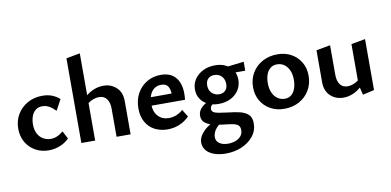

<svg xmlns="http://www.w3.org/2000/svg" viewBox="-88 -997 3182 1563"><g transform="rotate(-10 1503.0 -216.0)"><path d="M253 13Q190 13 141 -15Q92 -43 64 -91.5Q36 -140 36 -203Q36 -270 67.5 -322Q99 -374 153 -404Q207 -434 275 -434Q319 -434 354 -420.5Q389 -407 417 -382L369 -293Q343 -320 316.5 -335Q290 -350 260 -350Q226 -350 203.5 -331.5Q181 -313 170.5 -282.5Q160 -252 160 -216Q160 -172 176.5 -140.5Q193 -109 221.5 -92.5Q250 -76 285 -76Q310 -76 336 -87Q362 -98 387 -120L421 -55Q394 -29 364.5 -14Q335 1 307 7Q279 13 253 13Z M813 0V-233Q813 -284 791 -313.5Q769 -343 728 -343Q706 -343 682.5 -335Q659 -327 638.5 -312Q618 -297 606 -275L569 -300Q597 -342 630.5 -370.5Q664 -399 701.5 -413.5Q739 -428 780 -428Q842 -428 885.5 -387.5Q929 -347 929 -275V0ZM522 0V-700L636 -721V0Z M1235 13Q1175 13 1128 -11.5Q1081 -36 1054.5 -83Q1028 -130 1028 -196Q1028 -267 1058 -320.5Q1088 -374 1139 -404Q1190 -434 1254 -434Q1335 -434 1376 -385Q1417 -336 1417 -253Q1417 -242 1416.5 -227.5Q1416 -213 1414 -200H1316V-255Q1316 -302 1300 -328Q1284 -354 1243 -354Q1210 -354 1186 -336.5Q1162 -319 1149.5 -287.5Q1137 -256 1137 -214Q1137 -149 1171 -112.5Q1205 -76 1260 -76Q1291 -76 1320.5 -87.5Q1350 -99 1377 -122L1414 -62Q1385 -33 1354 -16.5Q1323 0 1293 6.5Q1263 13 1235 13ZM1084 -200 1097 -269H1401V-200Z M1667 289Q1614 289 1572 274.5Q1530 260 1506.5 232Q1483 204 1483 166Q1483 119 1529.5 72.5Q1576 26 1669 -8L1695 20Q1647 45 1623.5 77Q1600 109 1600 142Q1600 176 1627.5 194.5Q1655 213 1698 213Q1731 213 1759.5 202.5Q1788 192 1805 171.5Q1822 151 1822 122Q1822 95 1807.5 82Q1793 69 1761 63Q1729 57 1678 52Q1637 47 1598.5 37Q1560 27 1536 6.5Q1512 -14 1512 -49Q1512 -78 1527.5 -100Q1543 -122 1570.5 -140Q1598 -158 1634 -174L1662 -144Q1646 -138 1627.5 -124Q1609 -110 1609 -89Q1609 -73 1621.5 -63.5Q1634 -54 1663.5 -48.5Q1693 -43 1743 -37Q1793 -32 1836 -22Q1879 -12 1905.5 12Q1932 36 1932 85Q1932 146 1895 192Q1858 238 1798 263.5Q1738 289 1667 289ZM1679 -119Q1627 -119 1588.5 -138.5Q1550 -158 1529 -191.5Q1508 -225 1508 -268Q1508 -317 1534 -354Q1560 -391 1603.5 -412.5Q1647 -434 1701 -434Q1777 -434 1823.5 -393Q1870 -352 1870 -286Q1870 -238 1846 -200.5Q1822 -163 1779 -141Q1736 -119 1679 -119ZM1697 -196Q1719 -196 1734.5 -205Q1750 -214 1758.5 -230Q1767 -246 1767 -268Q1767 -307 1744 -332Q1721 -357 1682 -357Q1650 -357 1631 -337.5Q1612 -318 1612 -283Q1612 -257 1623 -237.5Q1634 -218 1653.5 -207Q1673 -196 1697 -196ZM1770 -348 1759 -401 1938 -422V-348Z M2199 13Q2135 13 2084.5 -15Q2034 -43 2005.5 -92Q1977 -141 1977 -203Q1977 -271 2008.5 -323Q2040 -375 2094.5 -404.5Q2149 -434 2218 -434Q2282 -434 2331.5 -406.5Q2381 -379 2410 -330.5Q2439 -282 2439 -219Q2439 -152 2408 -99.5Q2377 -47 2323 -17Q2269 13 2199 13ZM2216 -67Q2251 -67 2273 -87Q2295 -107 2305 -139Q2315 -171 2315 -206Q2315 -254 2299.5 -287Q2284 -320 2258.5 -337Q2233 -354 2201 -354Q2167 -354 2144.5 -335Q2122 -316 2111.5 -285Q2101 -254 2101 -217Q2101 -169 2116.5 -135.5Q2132 -102 2158.5 -84.5Q2185 -67 2216 -67Z M2689 7Q2624 7 2581 -34Q2538 -75 2538 -146V-411L2654 -432V-188Q2654 -137 2675.5 -107.5Q2697 -78 2738 -78Q2759 -78 2782 -86Q2805 -94 2825 -109Q2845 -124 2857 -146L2894 -121Q2867 -80 2834 -51.5Q2801 -23 2764.5 -8Q2728 7 2689 7ZM2848 11 2827 -75V-411L2943 -432V-11Z"/></g></svg>

Font: Ysabeau Office
Style: Bold
Weight: 700
Designer: Christian Thalmann (Catharsis Fonts)
Version: Version 2.001;gftools[0.9.30]; featfreeze: tnum,lnum,ss02